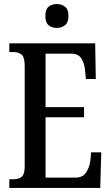

<svg xmlns="http://www.w3.org/2000/svg" viewBox="-20 -928 549 948"><path d="M26 0V-43H47Q73 -43 87.5 -55.5Q102 -68 102 -107V-602Q102 -647 86 -659Q70 -671 47 -671H26V-714H450L453 -538H404L400 -581Q397 -615 382 -639Q367 -663 332 -663H205V-399H395V-349H205V-51H352Q388 -51 404.5 -75.5Q421 -100 426 -133L430 -176H480L475 0ZM261 -790Q236 -790 220 -803.5Q204 -817 204 -849Q204 -882 220 -895Q236 -908 261 -908Q284 -908 301 -895Q318 -882 318 -849Q318 -817 301 -803.5Q284 -790 261 -790Z"/></svg>

Font: Noto Serif Tamil ExtraCondensed Medium
Style: Regular
Weight: 500
Width: 2
Designer: Indian Type Foundry, Tom Grace, and the Monotype Design Team
Foundry: Monotype Imaging Inc.
Version: Version 2.004; ttfautohint (v1.8.4.7-5d5b)